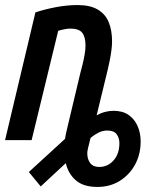

<svg xmlns="http://www.w3.org/2000/svg" viewBox="-40 -554 620 759"><path d="M345 185Q290 185 260 159Q230 133 220 91L121 183L74 126L217 -5Q218 -12 220 -22.5Q222 -33 224 -40L277 -263Q281 -278 286 -298Q291 -318 294.5 -338Q298 -358 298 -374Q298 -408 285 -424.5Q272 -441 238 -441Q228 -441 213 -438Q198 -435 190 -432L85 0H-20L100 -505Q136 -517 180 -525.5Q224 -534 267 -534Q316 -534 346 -516.5Q376 -499 389.5 -467Q403 -435 403 -390Q403 -375 400.5 -355.5Q398 -336 394 -316Q390 -296 386 -279L342 -98Q360 -108 377 -112Q394 -116 408 -116Q445 -116 468.5 -99.5Q492 -83 504 -55.5Q516 -28 516 5Q516 56 494 96.5Q472 137 433.5 161Q395 185 345 185ZM352 106Q386 106 409 80Q432 54 432 12Q432 -9 421 -23.5Q410 -38 384 -38Q366 -38 350 -30Q334 -22 318 -9Q310 22 307.5 33.5Q305 45 305 52Q305 75 316.5 90.5Q328 106 352 106Z"/></svg>

Font: Ubuntu Sans Mono Medium
Style: Italic
Weight: 500
Italic angle: -13.5°
Monospace: yes
Designer: Dalton Maag Ltd
Foundry: Dalton Maag Ltd
Version: Version 1.006